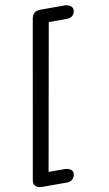

<svg xmlns="http://www.w3.org/2000/svg" viewBox="-119 -827 706 1239"><g transform="rotate(-10 234.5 -208.0)"><path d="M49 356Q23 356 9.5 341.5Q-4 327 0 305L182 -728Q187 -750 201 -761Q215 -772 239 -772H398Q421 -772 437.5 -759.5Q454 -747 450 -726Q448 -708 434 -696Q420 -684 398 -684H279L110 268H214Q238 268 254.5 279.5Q271 291 267 313Q264 332 250.5 344Q237 356 214 356Z"/></g></svg>

Font: Edu VIC WA NT Beginner SemiBold
Style: Regular
Weight: 600
Designer: Tina and Corey Anderson
Foundry: Google for Education
Version: Version 1.003